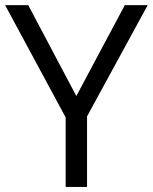

<svg xmlns="http://www.w3.org/2000/svg" viewBox="-20 -734 600 754"><path d="M321.8 0H237.8V-272.9L0 -713.9H90.8L279.8 -356.9L470.2 -713.9H560.1L321.8 -276.9Z"/></svg>

Font: OpenSans-Regular
Style: Regular
Weight: 400
Foundry: Ascender Corporation
Version: Version 1.10